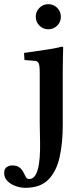

<svg xmlns="http://www.w3.org/2000/svg" viewBox="-83 -670 392 918"><path d="M88 -590Q88 -615 105.5 -632.5Q123 -650 148 -650Q173 -650 190.5 -632.5Q208 -615 208 -590Q208 -565 190.5 -547.5Q173 -530 148 -530Q123 -530 105.5 -547.5Q88 -565 88 -590ZM217 -321V-70Q217 14 202 81.5Q187 149 148.5 188.5Q110 228 38 228Q15 228 -8.5 219.5Q-32 211 -47.5 195.5Q-63 180 -63 158Q-63 137 -51 129Q-39 121 -25 121Q-2 121 10 130.5Q22 140 28.5 153Q35 166 40.5 176Q46 186 56 186Q76 186 87 166.5Q98 147 103 115.5Q108 84 108.5 48Q109 12 108 -22Q107 -56 107 -80V-321Q107 -359 101.5 -368.5Q96 -378 85 -379L34 -383L32 -417Q67 -422 102.5 -427Q138 -432 167 -437Q196 -442 212 -447Q214 -447 216.5 -446Q219 -445 219 -443Q219 -443 218.5 -423Q218 -403 217.5 -374.5Q217 -346 217 -321Z"/></svg>

Font: Libertinus Serif SemiBold
Style: Regular
Weight: 600
Designer: Philipp H. Poll, Khaled Hosny
Foundry: Caleb Maclennan
Version: Version 7.051;RELEASE